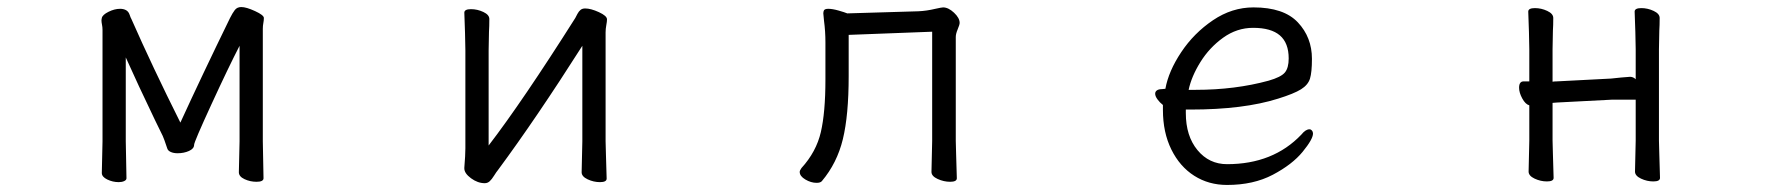

<svg xmlns="http://www.w3.org/2000/svg" viewBox="-20 -507 5040 545"><path d="M531 -96Q531 -85 516.5 -78.5Q502 -72 484 -72Q473 -72 465 -75.5Q457 -79 455 -85Q445 -115 442 -121L420 -166Q371 -268 337 -344V-106L339 -1Q339 4 332.5 7Q326 10 317 10Q300 10 284.5 2.5Q269 -5 269 -16L271 -106V-422Q271 -430 269.5 -437Q268 -444 268 -450L269 -456Q271 -465 288 -473.5Q305 -482 321 -482Q331 -482 338 -478Q345 -474 348 -465Q351 -456 353 -453Q413 -317 492 -159Q553 -292 633 -456Q640 -470 646.5 -478.5Q653 -487 665 -487Q679 -487 704 -475.5Q729 -464 729 -456Q729 -449 727.5 -441.5Q726 -434 726 -425V-106L728 -1Q728 9 708 9Q690 9 674 1.5Q658 -6 658 -18L660 -106V-377Q629 -317 580 -210.5Q531 -104 531 -96Z M1394 -25Q1389 -19 1382.5 -8.5Q1376 2 1370 7.5Q1364 13 1356 13Q1336 13 1317 -1Q1298 -15 1298 -29V-31Q1301 -67 1301 -86V-364L1300 -413L1298 -471Q1298 -481 1317 -481Q1335 -481 1352 -473Q1369 -465 1369 -453Q1369 -432 1368 -417L1367 -364V-94Q1463 -219 1613 -456Q1615 -460 1619 -467.5Q1623 -475 1628 -479Q1633 -483 1641 -483Q1657 -483 1680 -472.5Q1703 -462 1703 -452Q1703 -446 1701 -435.5Q1699 -425 1699 -415V-106L1700 -68L1702 0Q1702 10 1683 10Q1665 10 1648 2Q1631 -6 1631 -18L1633 -106V-377Q1502 -171 1394 -25Z M2389 -408V-291Q2389 -180 2372.5 -112Q2356 -44 2313 7Q2309 12 2298 12Q2282 12 2266 2.5Q2250 -7 2250 -19Q2250 -23 2255 -30Q2297 -76 2310 -132Q2323 -188 2323 -281V-387Q2323 -418 2319 -448L2317 -469Q2317 -474 2319 -478Q2322 -482 2331 -482Q2343 -482 2360.5 -477Q2378 -472 2385 -469L2587 -475Q2610 -476 2635 -482Q2653 -486 2657 -486Q2672 -486 2688 -471Q2704 -456 2704 -442Q2704 -437 2698.5 -424Q2693 -411 2693 -402V-107L2694 -69L2696 -1Q2696 9 2677 9Q2659 9 2641.5 1Q2624 -7 2624 -19L2626 -107V-417Z M3463 -41Q3594 -41 3674 -125Q3686 -140 3697 -140Q3701 -140 3704 -136.5Q3707 -133 3707 -128Q3707 -112 3677.5 -76Q3648 -40 3593 -11Q3538 18 3463 18Q3411 18 3370 -8Q3329 -34 3305 -82.5Q3281 -131 3281 -195V-209Q3272 -216 3265.5 -225Q3259 -234 3259 -241Q3259 -247 3264 -250.5Q3269 -254 3278 -254L3288 -255Q3297 -305 3333 -359Q3369 -413 3423 -449.5Q3477 -486 3538 -486Q3624 -486 3664 -443.5Q3704 -401 3704 -340Q3704 -302 3698.5 -284Q3693 -266 3673 -253.5Q3653 -241 3608 -227Q3510 -196 3359 -196H3346V-186Q3346 -121 3379 -81Q3412 -41 3463 -41ZM3374 -252Q3486 -252 3581 -278Q3616 -288 3627 -301Q3638 -314 3638 -341Q3638 -385 3613 -406.5Q3588 -428 3537 -428Q3491 -428 3452 -400Q3413 -372 3387.5 -331Q3362 -290 3354 -252Z M4554 -224 4400 -216 4387 -215V-108L4388 -70L4390 -2Q4390 8 4371 8Q4353 8 4336 0Q4319 -8 4319 -20L4321 -108V-208Q4310 -211 4301 -227.5Q4292 -244 4292 -258Q4292 -276 4305 -276H4321V-367L4320 -416L4318 -474Q4318 -484 4337 -484Q4355 -484 4372 -476Q4389 -468 4389 -456Q4389 -435 4388 -420L4387 -367V-275Q4391 -276 4399 -276L4553 -284Q4555 -284 4582 -287Q4602 -289 4607 -289Q4616 -289 4623 -282V-367L4622 -416L4620 -474Q4620 -484 4639 -484Q4657 -484 4674 -476Q4691 -468 4691 -456Q4691 -435 4690 -420L4689 -367V-108L4690 -70L4692 -2Q4692 8 4673 8Q4655 8 4638 0Q4621 -8 4621 -20L4623 -108V-224Z"/></svg>

Font: Iansui 0.93
Style: Regular
Weight: 400
Designer: But Ko / Fontworks Inc.
Foundry: zi-hi.com / Fontworks Inc.
Version: Version 0.931